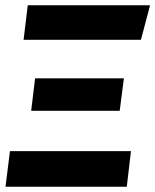

<svg xmlns="http://www.w3.org/2000/svg" viewBox="-20 -713 593 733"><path d="M1 0 18 -136H480L464 0ZM553 -693 518 -561H70L86 -693ZM453 -414 437 -290H99L114 -414Z"/></svg>

Font: Qjlgwqiwhsfqbnnlvksmvfsycuq
Style: Regular
Weight: 700
Italic angle: -8°
Designer: Carrois Corporate & Edenspiekermann
Foundry: Carrois Corporate GbR & Edenspiekermann AG
Version: Version 2.001